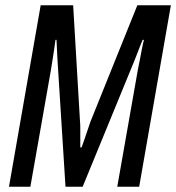

<svg xmlns="http://www.w3.org/2000/svg" viewBox="-20 -707 667 727"><path d="M14 0 134 -687H257L283 -246Q284 -238 284 -222Q284 -206 284 -186.5Q284 -167 284 -149H289Q295 -165 300.5 -181.5Q306 -198 311.5 -214Q317 -230 322 -245L500 -687H627L507 0H424L502 -443Q505 -457 509 -478Q513 -499 517 -520Q521 -541 525 -556H520Q515 -544 509.5 -530Q504 -516 498.5 -501.5Q493 -487 488 -475L293 0H228L198 -475Q197 -489 196 -512.5Q195 -536 194 -556H190Q188 -541 185 -519.5Q182 -498 178.5 -477.5Q175 -457 173 -443L95 0Z"/></svg>

Font: Archivo ExtraCondensed
Style: Italic
Weight: 400
Width: 2
Italic angle: -10°
Designer: Hector Gatti
Foundry: Omnibus-Type
Version: Version 2.001